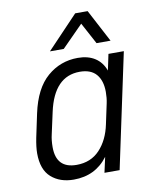

<svg xmlns="http://www.w3.org/2000/svg" viewBox="-81 -768 672 836"><g transform="rotate(-10 255.0 -350.0)"><path d="M40 -134Q40 -162 48 -202L70 -306Q93 -413 151 -463Q209 -513 286 -513Q331 -513 361.5 -493.5Q392 -474 406 -436L421 -507H489L381 0H314L329 -68Q274 6 178 6Q117 6 78.5 -28Q40 -62 40 -134ZM357 -207 376 -296Q381 -319 381 -346Q381 -396 357 -424Q333 -452 284 -452Q171 -452 138 -301L117 -205Q111 -180 111 -149Q111 -55 201 -55Q264 -55 303.5 -97Q343 -139 357 -207ZM309 -706H364L440 -562H378L327 -657L233 -562H172Z"/></g></svg>

Font: D-DIN
Style: DIN-Italic
Weight: 400
Italic angle: -12°
Designer: Charles Nix
Foundry: Datto Inc.
Version: Version 1.00